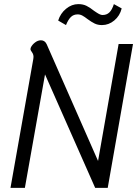

<svg xmlns="http://www.w3.org/2000/svg" viewBox="-20 -914 667 934"><path d="M142 -627Q143 -631 143 -637Q143 -650 135.5 -660Q128 -670 128 -675L130 -683Q136 -696 150 -707Q164 -718 179 -718Q198 -718 207 -699L457 -131L557 -700H627L504 0H443L199 -552L101 0H31ZM263 -814Q274 -849 301.5 -871.5Q329 -894 361 -894Q384 -894 401 -885.5Q418 -877 438 -861Q441 -859 450 -853Q459 -847 466 -844Q473 -841 479 -841Q499 -841 512 -853.5Q525 -866 534 -894L572 -873Q563 -837 536 -814.5Q509 -792 476 -792Q456 -792 440.5 -799.5Q425 -807 406 -821Q392 -832 381 -838Q370 -844 358 -844Q338 -844 325 -831.5Q312 -819 301 -792Z"/></svg>

Font: Niramit Light
Style: Italic
Weight: 300
Italic angle: -10°
Designer: Katatrad Aksorn Co.,Ltd.
Foundry: Cadson Demak Co.,Ltd.
Version: Version 1.000; ttfautohint (v1.6)